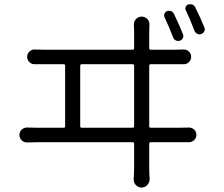

<svg xmlns="http://www.w3.org/2000/svg" viewBox="-20 -838 1044 894"><path d="M832 -678.7Q835.9 -669.9 831.5 -660.6Q827.1 -651.4 817.4 -648.4Q807.6 -645.5 798.3 -649.9Q789.1 -654.3 786.1 -664.1Q765.6 -716.8 746.1 -757.8Q742.2 -766.6 746.1 -774.9Q750 -783.2 757.8 -786.1Q767.6 -790 776.9 -786.1Q786.1 -782.2 790 -773.4Q815.4 -720.7 832 -678.7ZM353.5 -250Q353.5 -243.2 360.4 -243.2H596.7Q604.5 -243.2 604.5 -250V-531.2Q604.5 -539.1 596.7 -539.1H360.4Q353.5 -539.1 353.5 -531.2ZM674.8 -250Q674.8 -243.2 682.6 -243.2H814.5Q835 -243.2 856.4 -244.1Q872.1 -245.1 883.3 -235.4Q894.5 -225.6 894.5 -210.4Q894.5 -195.3 883.3 -185.1Q872.1 -174.8 856.4 -175.8Q839.8 -175.8 814.5 -175.8H682.6Q674.8 -175.8 674.8 -168.9V-59.6Q674.8 -32.2 676.8 -3.9Q676.8 11.7 666 23.4Q655.3 35.2 639.2 35.2Q623 35.2 612.3 23.4Q601.6 11.7 602.5 -3.9Q604.5 -32.2 604.5 -57.6V-168.9Q604.5 -175.8 596.7 -175.8H156.2Q130.9 -175.8 108.4 -174.8Q92.8 -173.8 81.5 -184.1Q70.3 -194.3 70.3 -210Q70.3 -224.6 81.5 -234.9Q92.8 -245.1 108.4 -244.1Q129.9 -243.2 156.2 -243.2H276.4Q283.2 -243.2 283.2 -250V-531.2Q283.2 -539.1 276.4 -539.1H193.4Q160.2 -539.1 142.6 -539.1Q127.9 -538.1 117.2 -548.3Q106.4 -558.6 106.4 -573.2Q106.4 -587.9 117.2 -598.1Q127.9 -608.4 142.6 -607.4Q166 -606.4 193.4 -606.4H596.7Q604.5 -606.4 604.5 -613.3V-691.4Q604.5 -704.1 603.5 -721.7Q602.5 -738.3 613.3 -749.5Q624 -760.7 639.6 -760.7Q655.3 -760.7 666 -749.5Q676.8 -738.3 675.8 -721.7Q674.8 -708 674.8 -691.4V-613.3Q674.8 -606.4 682.6 -606.4H788.1Q809.6 -606.4 834 -607.4Q848.6 -608.4 859.4 -598.1Q870.1 -587.9 870.1 -573.2Q870.1 -558.6 859.4 -548.3Q848.6 -538.1 834 -539.1Q816.4 -539.1 788.1 -539.1H682.6Q674.8 -539.1 674.8 -531.2ZM845.7 -789.1Q842.8 -793.9 842.8 -797.9Q842.8 -801.8 844.7 -805.7Q847.7 -814.5 856.4 -817.4Q861.3 -818.4 865.2 -818.4Q871.1 -818.4 876 -816.4Q885.7 -812.5 889.6 -802.7Q913.1 -756.8 931.6 -710Q933.6 -705.1 933.6 -701.2Q933.6 -696.3 930.7 -691.4Q926.8 -682.6 917 -679.7Q913.1 -677.7 909.2 -677.7Q904.3 -677.7 898.4 -680.7Q889.6 -685.5 885.7 -694.3Q864.3 -751 845.7 -789.1Z"/></svg>

Font: Gen Jyuu Gothic P Normal
Style: Regular
Weight: 300
Designer: [Source Han Sans]
Ryoko NISHIZUKA  (kana & ideographs); Paul D. Hunt (Latin, Greek & Cyrillic); Wenlong ZHANG  (bopomofo
Version: Version 1.002.20150607